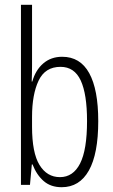

<svg xmlns="http://www.w3.org/2000/svg" viewBox="-20 -780 478 810"><path d="M115.2 -759.8V-504.4Q115.2 -471.7 113.8 -436H116.2Q129.9 -484.4 162.6 -512.5Q195.3 -540.5 242.2 -540.5Q318.4 -540.5 356.4 -471.4Q394.5 -402.3 394.5 -269Q394.5 -131.3 355 -60.8Q315.4 9.8 240.2 9.8Q194.3 9.8 164.6 -15.9Q134.8 -41.5 117.2 -86.4H114.3L106.4 0H68.4V-759.8ZM235.4 -498Q170.4 -498 142.8 -439.7Q115.2 -381.3 115.2 -287.1V-245.6Q115.2 -135.3 146.7 -84Q178.2 -32.7 232.9 -32.7Q288.6 -32.7 317.9 -90.3Q347.2 -147.9 347.2 -269.5Q347.2 -382.8 320.6 -440.4Q293.9 -498 235.4 -498Z"/></svg>

Font: Open Sans Condensed Light
Style: Regular
Weight: 300
Width: 3
Designer: Monotype Design Team
Foundry: Monotype Imaging Inc.
Version: Version 3.003; ttfautohint (v1.8.4)